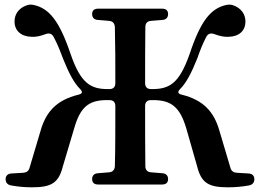

<svg xmlns="http://www.w3.org/2000/svg" viewBox="-20 -780 1109 819"><path d="M373 -16C373 -1 382 7 398 7H672C688 7 697 -1 697 -16C697 -31 688 -40 673 -41L624 -45C609 -46 600 -55 600 -71C599 -152 599 -236 599 -328C599 -344 608 -353 624 -353H633C711 -353 748 -323 775 -231L821 -70C839 1 870 19 953 19C986 19 1014 16 1042 11C1057 8 1065 -1 1065 -16C1065 -30 1056 -39 1041 -40L990 -43C976 -44 967 -50 963 -64L916 -222C893 -303 848 -353 756 -376C738 -380 736 -388 749 -401C774 -426 796 -467 822 -532C835 -570 846 -596 860 -623C867 -636 878 -640 893 -635C917 -626 936 -622 955 -623C1001 -624 1027 -650 1027 -688C1027 -719 1009 -745 976 -757C965 -761 957 -761 946 -759C880 -745 836 -692 789 -550C745 -425 704 -400 629 -400H624C608 -400 599 -409 599 -425C599 -509 599 -589 600 -665C600 -681 609 -690 624 -691L673 -695C688 -696 697 -705 697 -720C697 -735 688 -743 672 -743H398C382 -743 373 -735 373 -720C373 -705 382 -696 397 -695L445 -691C460 -690 469 -681 470 -665C472 -588 472 -509 472 -425C472 -409 463 -400 447 -400H440C366 -400 324 -425 281 -550C233 -692 189 -745 123 -759C112 -761 104 -761 93 -757C60 -745 42 -720 42 -688C42 -650 69 -624 115 -623C134 -622 152 -626 176 -635C191 -640 202 -636 209 -622C223 -596 234 -570 248 -532C274 -467 296 -426 321 -401C334 -388 332 -380 314 -376C221 -353 176 -303 153 -222L106 -64C102 -50 93 -44 79 -43L28 -40C13 -39 4 -30 4 -16C4 -1 12 8 27 11C56 16 83 19 116 19C199 19 230 1 248 -70L296 -231C322 -323 358 -353 436 -353H447C463 -353 472 -344 472 -328C472 -235 472 -151 470 -71C469 -55 460 -46 445 -45L397 -41C382 -40 373 -31 373 -16Z"/></svg>

Font: 寒蝉锦书宋Pro Soft
Style: Regular
Weight: 700
Designer: 寒蝉锦书宋{Warren} 思源宋体{Ryoko NISHIZUKA 西塚涼子 (kana & ideographs); Frank Grießhammer (Latin, Greek & Cyrillic); Wenlong ZHANG 
Foundry: Adobe & ChillType
Version: Version 2.000;Glyphs 3.1.1 (3135)